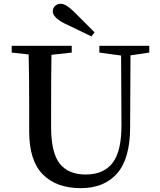

<svg xmlns="http://www.w3.org/2000/svg" viewBox="-20 -980 847 1018"><path d="M481.4 -808.6 464.8 -787.1Q390.6 -822.3 318.4 -857.4Q259.8 -888.7 259.8 -919.9Q259.8 -937.5 272 -948.7Q284.2 -960 302.7 -960Q329.1 -960 372.1 -918ZM771.5 -737.3V-701.2L671.9 -686.5L669.9 -300.8Q668.9 -137.7 600.6 -60.1Q532.2 17.6 408.2 17.6Q279.3 17.6 207 -55.2Q134.8 -127.9 134.8 -283.2V-397.5Q134.8 -593.8 131.8 -691.4L42 -701.2V-737.3H360.4V-701.2L252.9 -689.5Q251 -593.8 251 -397.5V-305.7Q251 -169.9 296.9 -112.3Q342.8 -54.7 433.6 -54.7Q530.3 -54.7 577.6 -117.2Q625 -179.7 624 -320.3L622.1 -685.5L506.8 -701.2V-737.3Z"/></svg>

Font: GenYoMin TW TTF SemiBold
Style: Regular
Weight: 600
Version: Version 1.300